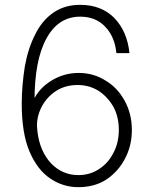

<svg xmlns="http://www.w3.org/2000/svg" viewBox="-20 -761 636 795"><path d="M188 -22Q135 -57 102 -134Q70 -210 70 -331Q70 -406 83 -487Q96 -560 125 -617Q153 -675 200 -708Q247 -741 312 -741Q399 -741 453 -687Q507 -631 516 -541H462Q455 -610 415 -651Q376 -692 312 -692Q221 -692 172 -601Q123 -512 123 -344H118Q139 -393 191 -426Q244 -459 305 -459Q367 -459 416 -428Q466 -399 496 -344Q526 -290 526 -223Q526 -158 498 -105Q471 -52 421 -18Q372 14 304 14Q241 14 188 -22ZM390 -61Q429 -86 450 -129Q472 -170 472 -223Q472 -277 450 -318Q426 -360 388 -385Q349 -409 301 -409Q249 -409 210 -383Q171 -357 149 -312Q133 -277 133 -242Q133 -234 135 -216Q145 -134 192 -84Q239 -36 304 -36Q353 -36 390 -61Z"/></svg>

Font: Sinter Light
Style: Regular
Weight: 300
Foundry: Adobe & rsms
Version: Version 1.000